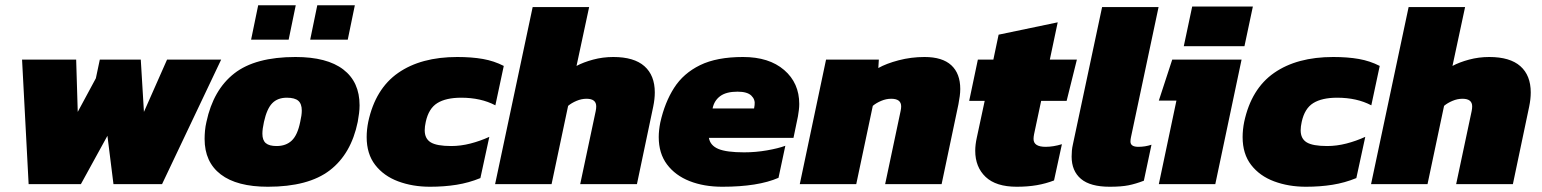

<svg xmlns="http://www.w3.org/2000/svg" viewBox="-20 -701 5872 731"><path d="M89 0 64 -474H270L276 -275L345 -403L360 -474H516L528 -275L616 -474H822L597 0H412L389 -184L288 0Z M936 -550 963 -681H1106L1079 -550ZM1161 -550 1188 -681H1331L1304 -550ZM1000 10Q882 10 820.5 -37Q759 -84 759 -172Q759 -187 760.5 -203.5Q762 -220 766 -237Q792 -359 872 -421.5Q952 -484 1105 -484Q1225 -484 1287 -436.5Q1349 -389 1349 -300Q1349 -285 1347 -269.5Q1345 -254 1342 -237Q1317 -115 1235.5 -52.5Q1154 10 1000 10ZM1033 -145Q1069 -145 1091 -166Q1113 -187 1123 -237Q1129 -263 1129 -280Q1129 -306 1115.5 -317.5Q1102 -329 1072 -329Q1037 -329 1016.5 -308Q996 -287 985 -237Q979 -210 979 -192Q979 -167 992 -156Q1005 -145 1033 -145Z M1617 10Q1551 10 1496 -10.5Q1441 -31 1408.5 -73Q1376 -115 1376 -179Q1376 -207 1382 -237Q1409 -363 1496 -423.5Q1583 -484 1721 -484Q1776 -484 1818.5 -476.5Q1861 -469 1898 -450L1866 -300Q1811 -329 1736 -329Q1678 -329 1645 -308.5Q1612 -288 1601 -237Q1599 -228 1598 -220Q1597 -212 1597 -205Q1597 -173 1620 -159Q1643 -145 1698 -145Q1734 -145 1771 -154.5Q1808 -164 1843 -180L1809 -23Q1765 -5 1718 2.5Q1671 10 1617 10Z M1865 0 2008 -674H2223L2175 -450Q2201 -464 2238 -474Q2275 -484 2315 -484Q2394 -484 2433.5 -449Q2473 -414 2473 -349Q2473 -324 2467 -295L2405 0H2189L2248 -278Q2249 -283 2249.5 -287.5Q2250 -292 2250 -296Q2250 -325 2213 -325Q2194 -325 2175 -317Q2156 -309 2143 -298L2080 0Z M2730 10Q2660 10 2605.5 -11.5Q2551 -33 2519.5 -75Q2488 -117 2488 -179Q2488 -205 2494 -235Q2511 -311 2546.5 -366.5Q2582 -422 2645.5 -453Q2709 -484 2809 -484Q2908 -484 2965.5 -434.5Q3023 -385 3023 -305Q3023 -294 3021.5 -282Q3020 -270 3018 -258L3001 -176H2679Q2684 -147 2715 -134Q2746 -121 2813 -121Q2857 -121 2900 -128.5Q2943 -136 2970 -146L2944 -24Q2866 10 2730 10ZM2693 -288H2851L2853 -301Q2856 -322 2840.5 -337Q2825 -352 2788 -352Q2745 -352 2722 -335Q2699 -318 2693 -288Z M3025 0 3125 -474H3326L3324 -442Q3354 -459 3401.5 -471.5Q3449 -484 3500 -484Q3568 -484 3602 -452.5Q3636 -421 3636 -362Q3636 -349 3634 -334.5Q3632 -320 3629 -304L3565 0H3350L3409 -279Q3410 -284 3410.5 -288Q3411 -292 3411 -296Q3411 -325 3373 -325Q3354 -325 3335 -317Q3316 -309 3303 -298L3240 0Z M3851 10Q3772 10 3732.5 -27.5Q3693 -65 3693 -127Q3693 -150 3699 -177L3729 -317H3670L3703 -474H3762L3782 -569L4007 -616L3977 -474H4080L4041 -317H3944L3917 -190Q3916 -185 3915.5 -180.5Q3915 -176 3915 -172Q3915 -142 3961 -142Q3990 -142 4023 -152L3993 -14Q3962 -2 3927.5 4Q3893 10 3851 10Z M4205 10Q4131 10 4095.5 -20Q4060 -50 4060 -105Q4060 -116 4061 -127.5Q4062 -139 4065 -152L4176 -674H4391L4286 -179Q4285 -175 4284.5 -170.5Q4284 -166 4284 -162Q4284 -142 4314 -142Q4327 -142 4339.5 -144Q4352 -146 4364 -150L4335 -13Q4304 -1 4276.5 4.5Q4249 10 4205 10Z M4487 -525 4519 -676H4750L4718 -525ZM4392 0 4459 -318H4392L4443 -474H4707L4607 0Z M4952 10Q4886 10 4831 -10.5Q4776 -31 4743.5 -73Q4711 -115 4711 -179Q4711 -207 4717 -237Q4744 -363 4831 -423.5Q4918 -484 5056 -484Q5111 -484 5153.5 -476.5Q5196 -469 5233 -450L5201 -300Q5146 -329 5071 -329Q5013 -329 4980 -308.5Q4947 -288 4936 -237Q4934 -228 4933 -220Q4932 -212 4932 -205Q4932 -173 4955 -159Q4978 -145 5033 -145Q5069 -145 5106 -154.5Q5143 -164 5178 -180L5144 -23Q5100 -5 5053 2.5Q5006 10 4952 10Z M5200 0 5343 -674H5558L5510 -450Q5536 -464 5573 -474Q5610 -484 5650 -484Q5729 -484 5768.5 -449Q5808 -414 5808 -349Q5808 -324 5802 -295L5740 0H5524L5583 -278Q5584 -283 5584.5 -287.5Q5585 -292 5585 -296Q5585 -325 5548 -325Q5529 -325 5510 -317Q5491 -309 5478 -298L5415 0Z"/></svg>

Font: Kanit ExtraBold
Style: Italic
Weight: 800
Italic angle: -12°
Designer: Katatrad Team
Foundry: CadsonDemak
Version: Version 2.000; ttfautohint (v1.8.3)